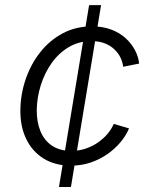

<svg xmlns="http://www.w3.org/2000/svg" viewBox="-20 -748 589 768"><path d="M215.8 0 336.4 -727.5H384.3L263.7 0ZM263.7 -85.4Q200.7 -85.4 155 -113.5Q109.4 -141.6 85 -191.9Q60.5 -242.2 61.5 -309.1Q62.5 -372.6 83 -432.1Q103.5 -491.7 141.1 -539.3Q178.7 -586.9 231 -614.7Q283.2 -642.6 348.1 -642.6Q390.1 -642.6 423.8 -630.1Q457.5 -617.7 481.4 -596.2Q505.4 -574.7 519.5 -548.1Q533.7 -521.5 536.6 -493.7L472.7 -481Q470.7 -499 462.2 -517.1Q453.6 -535.2 438.2 -550Q422.9 -564.9 400.1 -574.2Q377.4 -583.5 346.7 -583.5Q295.4 -583.5 255.1 -559.6Q214.8 -535.6 186.5 -495.6Q158.2 -455.6 143.1 -407Q127.9 -358.4 127 -309.1Q126.5 -260.7 141.6 -223.6Q156.7 -186.5 187.7 -165.5Q218.8 -144.5 265.1 -144.5Q297.4 -144.5 325 -154.3Q352.5 -164.1 374.5 -179.9Q396.5 -195.8 411.9 -214.8Q427.2 -233.9 435.1 -252.4L496.1 -234.4Q484.4 -206.1 462.2 -179.4Q439.9 -152.8 409.7 -131.6Q379.4 -110.4 342.5 -97.9Q305.7 -85.4 263.7 -85.4Z"/></svg>

Font: Inter 18pt Light
Style: Italic
Weight: 300
Italic angle: -9.3988°
Designer: Rasmus Andersson
Foundry: rsms
Version: Version 4.001;git-66647c0bb